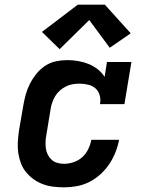

<svg xmlns="http://www.w3.org/2000/svg" viewBox="-20 -796 640 824"><path d="M255 8Q231 8 207.5 5Q184 2 163 -6Q142 -14 124 -27Q106 -40 92 -57Q78 -74 70 -95Q62 -116 58.5 -139Q55 -162 56.5 -185.5Q58 -209 61 -233L80 -343Q84 -367 90.5 -390.5Q97 -414 108.5 -436.5Q120 -459 136.5 -479.5Q153 -500 174.5 -514Q196 -528 220.5 -533Q245 -538 269 -538Q292 -538 315.5 -534Q339 -530 360 -521.5Q381 -513 399 -499Q417 -485 429 -466L439 -530H544L514 -349H409Q413 -368 408 -386.5Q403 -405 390 -416.5Q377 -428 358.5 -432.5Q340 -437 321 -437Q307 -437 292 -434.5Q277 -432 263 -425Q249 -418 237 -407.5Q225 -397 217 -383.5Q209 -370 204 -355.5Q199 -341 197 -327L179 -217Q176 -202 175.5 -187Q175 -172 177 -158Q179 -144 185.5 -131.5Q192 -119 202 -110Q212 -101 226 -97Q240 -93 255 -93Q275 -93 296 -100Q317 -107 333 -121.5Q349 -136 358.5 -155.5Q368 -175 372 -196H491Q486 -169 475.5 -142.5Q465 -116 449 -92Q433 -68 411 -48Q389 -28 363 -15Q337 -2 309.5 3Q282 8 255 8ZM236 -585 160 -659 314 -776H430L541 -653L451 -591L363 -710Z"/></svg>

Font: Iosevka Slab Extended Oblique
Style: Bold
Weight: 700
Width: 7
Italic angle: -9°
Monospace: yes
Designer: Belleve Invis
Foundry: Belleve Invis
Version: Version 11.1.1; ttfautohint (v1.8.3)